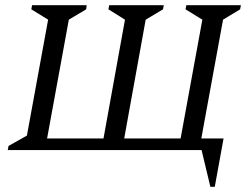

<svg xmlns="http://www.w3.org/2000/svg" viewBox="-20 -580 961 742"><path d="M315 -560 313 -544 246 -504 162 -45H380L463 -504L399 -544L402 -560H613L610 -544L543 -504L460 -45H678L762 -504L697 -544L700 -560H911L908 -544L842 -504L758 -45H844L810 142H793L759 0H10L13 -16L84 -56L166 -504L101 -544L104 -560Z"/></svg>

Font: Spectral SC
Style: Italic
Weight: 400
Italic angle: -10°
Designer: Jean-Baptiste Levee
Foundry: Production Type
Version: Version 2.001